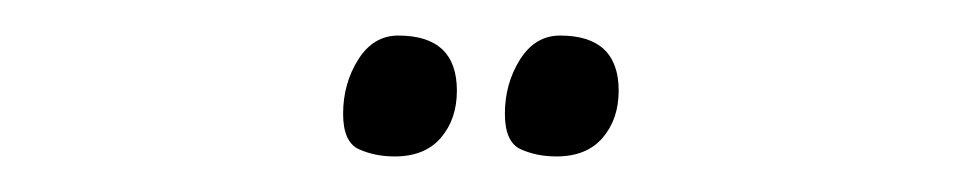

<svg xmlns="http://www.w3.org/2000/svg" viewBox="-20 -447 540 108"><path d="M293 -359Q282 -359 273 -363Q264 -367 264 -383Q264 -400 272.5 -413.5Q281 -427 295 -427Q328 -427 328 -396Q328 -380 319 -369.5Q310 -359 293 -359ZM202 -359Q191 -359 182 -363Q173 -367 173 -383Q173 -400 181.5 -413.5Q190 -427 204 -427Q237 -427 237 -396Q237 -380 228 -369.5Q219 -359 202 -359Z"/></svg>

Font: Square Peg
Style: Regular
Weight: 400
Designer: Robert E. Leuschke
Foundry: Robert E. Leuschke
Version: Version 1.010; ttfautohint (v1.8.4.7-5d5b)